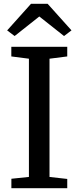

<svg xmlns="http://www.w3.org/2000/svg" viewBox="-20 -989 413 1009"><path d="M132 -59.2V-680.5L39.5 -692.4V-743H333.4V-692.4L240.2 -680.5V-59.1L333.4 -48.6V0H39.8V-49.6ZM56.8 -799.6 17.6 -829.2 143.1 -969.2H230.2L355.7 -829.4L316.5 -799.6L186.6 -902.4Z"/></svg>

Font: Merriweather Light
Style: Regular
Weight: 300
Designer: Eben Sorkin
Foundry: Eben Sorkin
Version: Version 2.100